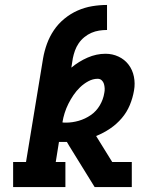

<svg xmlns="http://www.w3.org/2000/svg" viewBox="-20 -755 640 775"><path d="M33 0V-101H85L154 -520Q159 -549 169.5 -578Q180 -607 197.5 -633Q215 -659 240 -679.5Q265 -700 293.5 -712.5Q322 -725 352 -730Q382 -735 412 -735V-634Q396 -634 380 -631.5Q364 -629 349 -622.5Q334 -616 320.5 -605Q307 -594 297.5 -580Q288 -566 282.5 -550.5Q277 -535 274 -520L268 -482Q298 -507 333.5 -522.5Q369 -538 406 -538Q434 -538 458.5 -526.5Q483 -515 499 -494Q515 -473 520.5 -445.5Q526 -418 521 -390Q516 -360 504 -331Q492 -302 471.5 -278Q451 -254 424.5 -236Q398 -218 368 -206L433 -101H512V0H362L260 -165L250 -182Q247 -182 245 -182Q243 -182 240 -182Q235 -182 229.5 -182Q224 -182 218 -182L205 -101H244V0ZM246 -260Q272 -260 298 -267.5Q324 -275 346.5 -290.5Q369 -306 383 -330Q397 -354 401 -380Q403 -389 402.5 -398.5Q402 -408 399.5 -416.5Q397 -425 390.5 -431Q384 -437 374 -437Q355 -437 336.5 -427Q318 -417 303 -402.5Q288 -388 276.5 -371Q265 -354 256 -336Q247 -318 241 -299Q235 -280 232 -261Q235 -260 238.5 -260Q242 -260 246 -260Z"/></svg>

Font: Iosevka Curly Slab Extended
Style: Bold Italic
Weight: 700
Width: 7
Italic angle: -9°
Monospace: yes
Designer: Belleve Invis
Foundry: Belleve Invis
Version: Version 11.0.0; ttfautohint (v1.8.3)